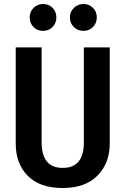

<svg xmlns="http://www.w3.org/2000/svg" viewBox="-20 -929 630 964"><path d="M196 -909Q225 -909 244 -889.5Q263 -870 263 -842Q263 -813 244 -793.5Q225 -774 196 -774Q167 -774 148 -793.5Q129 -813 129 -842Q129 -870 148.5 -889.5Q168 -909 196 -909ZM399 -909Q428 -909 447 -889.5Q466 -870 466 -842Q466 -813 447 -793.5Q428 -774 399 -774Q370 -774 350.5 -793.5Q331 -813 331 -842Q331 -870 351 -889.5Q371 -909 399 -909ZM531 -691V-208Q531 -110 469.5 -47.5Q408 15 295 15Q180 15 119.5 -46Q59 -107 59 -208V-691H189V-214Q189 -86 295 -86Q401 -86 401 -214V-691Z"/></svg>

Font: Fira Sans Condensed Medium
Style: Regular
Weight: 500
Width: 3
Designer: Carrois Corporate & Edenspiekermann AG
Foundry: Carrois Corporate GbR & Edenspiekermann AG
Version: Version 4.203;PS 004.203;hotconv 1.0.88;makeotf.lib2.5.64775